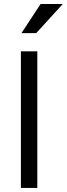

<svg xmlns="http://www.w3.org/2000/svg" viewBox="-20 -927 330 947"><path d="M83 0H164.1V-673.8H83ZM180.2 -907.2 85.9 -763.7H158.7L289.6 -907.2Z"/></svg>

Font: FAU Chimera
Style: Regular
Weight: 400
Version: Version 1.002;hotconv 1.0.117;makeotfexe 2.5.65602